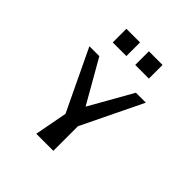

<svg xmlns="http://www.w3.org/2000/svg" viewBox="-290 -1409 1641 1641"><g transform="rotate(45 531.0 -588.5)"><path d="M308 -1013V-1178H473V-1013ZM580 -1013V-1178H745V-1013ZM454 -296 190 -849H310L532 -461L752 -849H872L604 -296V1H398Z"/></g></svg>

Font: OpenDyslexic
Style: Regular
Weight: 400
Designer: Abbie Gonzalez
Version: Version 0.920;hotconv 1.0.109;makeotfexe 2.5.65596